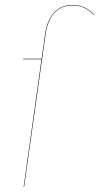

<svg xmlns="http://www.w3.org/2000/svg" viewBox="-20 -754 400 774"><path d="M271 -733.9Q298.3 -733.9 318.8 -724.6Q339.4 -715.3 359.9 -695.8L357.9 -694.8Q337.4 -714.4 317.9 -723.1Q298.3 -731.9 271 -731.9Q228 -731.9 200.2 -702.9Q172.4 -673.8 164.1 -618.2L77.1 0H75.2L147.5 -515.1H73.2V-517.1H147.9L162.1 -618.2Q170.4 -674.3 199 -704.1Q227.5 -733.9 271 -733.9Z"/></svg>

Font: Fira Sans Compressed Two
Style: Italic
Weight: 100
Width: 3
Italic angle: -8°
Designer: Carrois Corporate & Edenspiekermann AG
Foundry: Carrois Corporate GbR & Edenspiekermann AG
Version: Version 4.203;PS 004.203;hotconv 1.0.88;makeotf.lib2.5.64775